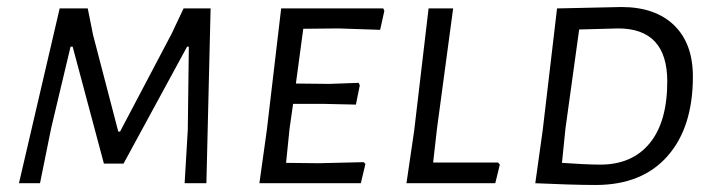

<svg xmlns="http://www.w3.org/2000/svg" viewBox="-20 -522 2033 547"><path d="M568 0H506L515 -152L518 -389H513L332 -56H276L187 -389H181L126 -158L94 0H34L150 -498H230L245 -423L317 -147H322L469 -426L503 -498H580Z M844 -440 823 -284 919 -283 1002 -286 1005 -279 994 -224 905 -226H815L805 -156L795 -58L888 -57L1016 -60L1021 -55L1008 0H719L740 -150L781 -498H1072L1075 -491L1063 -437L944 -441Z M1404 -53 1391 0H1138L1160 -150L1201 -498H1271L1225 -156L1214 -59H1399Z M1954 -304Q1954 -159 1881.5 -77Q1809 5 1677 5Q1643 5 1594.5 3.5Q1546 2 1505 0L1526 -150L1567 -498L1750 -502Q1847 -502 1900.5 -450Q1954 -398 1954 -304ZM1881 -290Q1881 -441 1741 -441L1630 -438L1591 -156L1581 -58Q1609 -56 1639.5 -54.5Q1670 -53 1690 -53Q1781 -53 1831 -114Q1881 -175 1881 -290Z"/></svg>

Font: Alegreya Sans SC
Style: Italic
Weight: 400
Italic angle: -7°
Designer: Juan Pablo del Peral
Foundry: Huerta Tipografica
Version: Version 2.008; ttfautohint (v1.6)